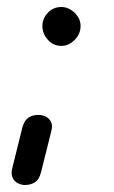

<svg xmlns="http://www.w3.org/2000/svg" viewBox="-20 -439 326 548"><path d="M51 89Q41 89 31 84Q21 79 16 68.5Q11 58 15 41L44 -76Q50 -96 61.5 -103.5Q73 -111 90 -111Q100 -111 110 -106.5Q120 -102 125.5 -91.5Q131 -81 126 -63L97 53Q92 73 80 81Q68 89 51 89ZM155 -308Q132 -308 116.5 -325.5Q101 -343 101 -365Q101 -386 116.5 -402.5Q132 -419 155 -419Q176 -419 193 -402.5Q210 -386 210 -365Q210 -342 193 -325Q176 -308 155 -308Z"/></svg>

Font: Edu TAS Beginner Medium
Style: Regular
Weight: 500
Version: Version 1.003